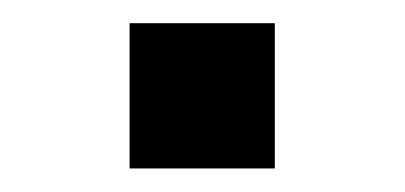

<svg xmlns="http://www.w3.org/2000/svg" viewBox="-20 -143 344 163"><path d="M90 0V-123.3H213.3V0Z"/></svg>

Font: Manrope
Style: Regular
Weight: 400
Designer: Mikhail Sharanda
Foundry: Mikhail Sharanda
Version: Version 4.503